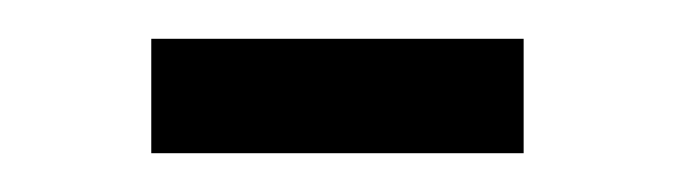

<svg xmlns="http://www.w3.org/2000/svg" viewBox="-20 -335 347 99"><path d="M58 -256V-315H250V-256Z"/></svg>

Font: Saira Condensed
Style: Regular
Weight: 400
Width: 3
Designer: Hector Gatti with collaboration of the Omnibus-Type team
Foundry: Omnibus-Type
Version: Version 1.101